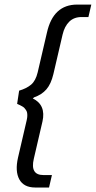

<svg xmlns="http://www.w3.org/2000/svg" viewBox="-20 -753 421 843"><path d="M134.8 70.3Q84.5 70.3 64.9 34.7Q45.4 -1 59.1 -61L97.2 -225.1Q99.6 -235.4 99.9 -243.9Q100.1 -252.4 98.9 -258.5Q97.7 -264.6 94 -270Q90.3 -275.4 86.9 -279.1Q83.5 -282.7 77.4 -286.1Q71.3 -289.6 66.9 -291.7Q62.5 -293.9 55.2 -296.9L64 -355Q96.2 -364.3 116.5 -381.3Q136.7 -398.4 145.5 -435.5L186 -609.4Q213.4 -732.9 318.8 -732.9H380.9L368.2 -678.2H338.4Q304.7 -678.2 283.9 -657.7Q263.2 -637.2 254.9 -601.6L214.4 -427.7Q204.1 -384.3 183.8 -360.8Q163.6 -337.4 129.9 -325.7L124 -320.8Q182.6 -292 166.5 -219.7L128.4 -55.7Q111.8 15.6 170.4 15.6H208L195.3 70.3Z"/></svg>

Font: HK Grotesk Medium Legacy Italic
Style: Regular
Weight: 500
Italic angle: -13°
Designer: Alfredo Marco Pradil
Foundry: Hanken Design Co.
Version: Version 2.022;PS 002.022;hotconv 1.0.88;makeotf.lib2.5.64775